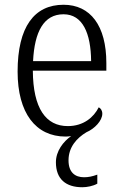

<svg xmlns="http://www.w3.org/2000/svg" viewBox="-20 -564 515 807"><path d="M326 223C346 223 371 218 389 208V170C367 178 351 181 333 181C296 181 268 161 268 110C268 54 303 16 343 -8C378 -23 410 -57 410 -86C410 -100 403 -109 395 -113C374 -71 331 -34 265 -34C173 -34 119 -108 118 -267H427V-299C427 -456 360 -544 247 -544C124 -544 54 -451 54 -263C54 -89 130 10 256 10C264 10 272 9 279 8C246 31 215 71 215 118C215 189 257 223 326 223ZM363 -307H119C125 -431 164 -504 247 -504C327 -504 362 -425 363 -307Z"/></svg>

Font: Noto Serif Sinhala SemiCondensed Light
Style: Regular
Weight: 300
Width: 4
Designer: Jelle Bosma - Monotype Design Team
Foundry: Monotype Imaging Inc.
Version: Version 2.007